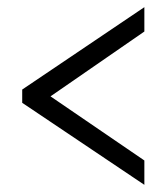

<svg xmlns="http://www.w3.org/2000/svg" viewBox="-20 -626 465 536"><path d="M383 -110 42 -339V-376L383 -606V-538L121 -357L383 -178Z"/></svg>

Font: Noto Serif Hebrew ExtraCondensed Medium
Style: Regular
Weight: 500
Width: 2
Designer: Monotype Design Team
Foundry: Monotype Imaging Inc.
Version: Version 2.004; ttfautohint (v1.8.4.7-5d5b)